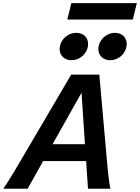

<svg xmlns="http://www.w3.org/2000/svg" viewBox="-29 -1167 866 1187"><path d="M295.9 -275.4H496.1L475.1 -593.8ZM503.4 -171.4H237.8L141.6 0H-8.8Q1.5 -14.6 11.7 -30.5Q22 -46.4 34.2 -66.2Q46.4 -85.9 61.8 -111.6Q77.1 -137.2 97.2 -171.4L411.1 -705.6H585L632.3 -171.4Q635.3 -137.7 637.9 -112.1Q640.6 -86.4 643.1 -66.4Q645.5 -46.4 647.9 -30.5Q650.4 -14.6 653.3 0H515.1ZM339.8 -863.3Q339.8 -883.3 347.9 -901.6Q356 -919.9 370.1 -933.8Q384.3 -947.8 403.3 -955.8Q422.4 -963.9 443.8 -963.9Q460 -963.9 473.1 -958.7Q486.3 -953.6 495.8 -944.3Q505.4 -935.1 510.5 -922.6Q515.6 -910.2 515.6 -895.5Q515.6 -875 507.6 -856.9Q499.5 -838.9 485.4 -825Q471.2 -811 452.4 -803Q433.6 -794.9 411.6 -794.9Q396 -794.9 382.8 -800Q369.6 -805.2 360.1 -814.2Q350.6 -823.2 345.2 -835.7Q339.8 -848.1 339.8 -863.3ZM579.1 -863.3Q579.1 -883.3 587.2 -901.4Q595.2 -919.4 609.1 -933.3Q623 -947.3 642.1 -955.6Q661.1 -963.9 682.6 -963.9Q698.7 -963.9 711.9 -958.7Q725.1 -953.6 734.6 -944.3Q744.1 -935.1 749.3 -922.6Q754.4 -910.2 754.4 -895.5Q754.4 -875.5 746.3 -857.2Q738.3 -838.9 724.4 -825Q710.4 -811 691.4 -803Q672.4 -794.9 650.9 -794.9Q635.3 -794.9 622.1 -800Q608.9 -805.2 599.4 -814.2Q589.8 -823.2 584.5 -835.7Q579.1 -848.1 579.1 -863.3ZM412.1 -1147.5H816.9L792 -1046.4H387.2Z"/></svg>

Font: Andika New Basic
Style: Bold Italic
Weight: 700
Italic angle: -14°
Designer: Victor Gaultney, Annie Olsen, Pablo Ugerman
Foundry: SIL International
Version: Version 5.500